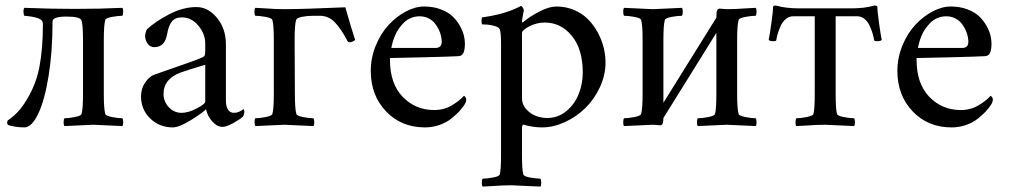

<svg xmlns="http://www.w3.org/2000/svg" viewBox="-20 -462 3719 708"><path d="M8.8 -2Q3.9 -9.8 8.8 -18.1Q45.9 -43 70.8 -82Q111.3 -143.6 124.8 -212.4Q138.2 -281.2 138.2 -372.1Q138.2 -384.8 129.9 -390.1Q115.7 -399.4 75.7 -403.3Q74.7 -403.3 74 -403.3Q73.2 -403.3 72 -403.6Q70.8 -403.8 69.8 -403.8Q67.4 -406.2 66.7 -417Q65.9 -427.7 69.8 -433.1Q169.9 -429.2 255.9 -429.2Q349.1 -429.2 431.2 -433.1Q434.6 -429.2 434.3 -418.5Q434.1 -407.7 431.2 -403.8Q416 -403.8 393.1 -399.7Q370.1 -395.5 368.2 -388.2Q362.8 -370.6 362.8 -314V-116.2Q362.8 -59.6 368.2 -42Q370.1 -34.7 393.3 -30.3Q416.5 -25.9 431.2 -25.9Q434.1 -22 434.3 -11.5Q434.6 -1 431.2 2.9Q328.6 -2 324.2 -2Q320.3 -2 217.8 2.9Q214.4 -1 214.6 -11.5Q214.8 -22 217.8 -25.9Q232.4 -25.9 255.6 -30.3Q278.8 -34.7 280.8 -42Q286.1 -59.6 286.1 -116.2V-311Q286.1 -368.7 280.8 -386.2Q276.9 -400.9 225.1 -400.9Q173.8 -400.9 173.8 -382.8Q173.8 -272.5 159.2 -181.9Q144.5 -91.3 120.6 -41.7Q96.7 7.8 69.8 7.8Q51.8 7.8 33.2 4.6Q14.6 1.5 8.8 -2Z M500 -106.9Q500 -135.7 515.6 -158.2Q531.2 -180.7 549.8 -187Q566.4 -192.9 610.1 -208Q653.8 -223.1 683.1 -233.6Q712.4 -244.1 725.1 -250Q732.4 -252.9 734.6 -257.3Q736.8 -261.7 736.8 -274.9V-301.8Q736.8 -336.9 711.4 -367.4Q686 -397.9 650.9 -397.9Q626 -397.9 613.8 -382.8Q601.6 -367.7 596.2 -335.9Q587.9 -288.1 548.8 -288.1Q533.7 -288.1 524.4 -301Q515.1 -314 515.1 -330.1Q515.1 -334 517.3 -342.3Q519.5 -350.6 522 -354Q552.7 -382.8 604 -409.4Q655.3 -436 704.1 -436Q747.6 -436 780.3 -396Q813 -356 813 -298.8V-92.8Q813 -45.9 843.8 -45.9Q848.1 -45.9 852.3 -46.9Q856.4 -47.9 859.6 -49.1Q862.8 -50.3 866 -52Q869.1 -53.7 871.1 -54.9Q873 -56.2 874.8 -57.6Q876.5 -59.1 877 -59.1Q880.9 -59.1 880.9 -50.8Q880.9 -40.5 876 -32.2Q864.3 -21.5 839.6 -7.8Q814.9 5.9 800.8 5.9Q780.3 5.9 762.5 -14.4Q744.6 -34.7 739.7 -59.1Q725.1 -44.4 682.6 -18.3Q640.1 7.8 617.2 7.8Q567.9 7.8 533.9 -25.1Q500 -58.1 500 -106.9ZM583 -116.2Q583 -87.9 602.3 -66.9Q621.6 -45.9 649.9 -45.9Q674.3 -45.9 705.6 -62.3Q736.8 -78.6 736.8 -86.9V-223.1Q670.4 -203.6 644 -193.8Q583 -169.9 583 -116.2Z M921.4 -25.9Q936 -25.9 959.2 -30.3Q982.4 -34.7 984.4 -42Q989.7 -59.6 989.7 -116.2V-314Q989.7 -370.6 984.4 -388.2Q982.4 -395.5 959.5 -399.7Q936.5 -403.8 921.4 -403.8Q918.5 -407.7 918.2 -418.5Q918 -429.2 921.4 -433.1Q935.5 -432.6 956.5 -431.2Q977.5 -429.7 993.7 -429Q1009.8 -428.2 1027.3 -428.2Q1095.2 -428.2 1253.4 -435.1Q1278.3 -347.7 1289.6 -314.9Q1287.1 -312 1281 -309.1Q1274.9 -306.2 1270.5 -306.2Q1264.2 -306.2 1261.7 -310.1Q1237.8 -356 1214.6 -379.9Q1191.4 -403.8 1159.7 -403.8H1134.8Q1112.8 -403.8 1093.3 -399.9Q1073.7 -396 1071.8 -388.2Q1066.4 -370.6 1066.4 -314L1067.4 -116.2Q1067.4 -59.6 1072.8 -42Q1074.7 -34.7 1097.9 -30.3Q1121.1 -25.9 1135.7 -25.9Q1138.7 -22 1138.9 -11.5Q1139.2 -1 1135.7 2.9Q1033.2 -2 1028.8 -2Q1024.9 -2 922.4 2.9Q918.9 -0.5 918.7 -11.5Q918.5 -22.5 921.4 -25.9Z M1347.2 -200.2Q1347.2 -248.5 1365.5 -293.5Q1383.8 -338.4 1412.6 -369.6Q1441.4 -400.9 1476.3 -419.4Q1511.2 -438 1543.9 -438Q1578.1 -438 1605.5 -427.5Q1632.8 -417 1648.9 -401.6Q1665 -386.2 1675.8 -366.9Q1686.5 -347.7 1690.4 -331.5Q1694.3 -315.4 1694.3 -301.8Q1694.3 -278.8 1689 -267.1Q1683.6 -255.4 1669.9 -254.9Q1649.9 -253.4 1540.5 -250.7Q1431.2 -248 1418 -248V-241.2Q1418 -153.3 1465.1 -104.7Q1512.2 -56.2 1581.1 -56.2Q1617.2 -56.2 1646.2 -73.5Q1675.3 -90.8 1690.9 -108.9Q1691.4 -108.9 1693.4 -107.2Q1695.3 -105.5 1697.3 -102.1Q1699.2 -98.6 1699.2 -95.2Q1699.2 -86.9 1693.4 -77.1Q1685.5 -64.5 1673.6 -51.5Q1661.6 -38.6 1643.6 -24.2Q1625.5 -9.8 1600.1 -1Q1574.7 7.8 1547.4 7.8Q1459.5 7.8 1403.3 -51.5Q1347.2 -110.8 1347.2 -200.2ZM1423.3 -285.2H1585.9Q1608.9 -285.2 1608.9 -308.1Q1608.9 -317.4 1606.4 -328.9Q1604 -340.3 1597.7 -353.5Q1591.3 -366.7 1582.5 -377.2Q1573.7 -387.7 1559.3 -394.8Q1544.9 -401.9 1527.3 -401.9Q1510.3 -401.9 1495.1 -395.5Q1480 -389.2 1469.5 -378.7Q1459 -368.2 1450.4 -356Q1441.9 -343.8 1436.8 -331.3Q1431.6 -318.8 1428.5 -308.3Q1425.3 -297.9 1424.1 -291.5Q1422.9 -285.2 1423.3 -285.2Z M1757.8 -372.1Q1755.9 -374 1755.6 -384Q1755.4 -394 1757.8 -397.9Q1842.8 -409.2 1900.9 -439.9Q1904.3 -439.9 1908 -433.8Q1911.6 -427.7 1911.6 -423.8L1908.2 -405.8Q1904.8 -387.7 1904.8 -382.8Q1904.8 -378.9 1906.7 -378.9Q1907.7 -378.9 1909.7 -380.9Q1933.1 -400.9 1969 -419.4Q2004.9 -438 2031.7 -438Q2067.4 -438 2097.9 -424.8Q2128.4 -411.6 2149.2 -390.1Q2169.9 -368.7 2184.6 -341.6Q2199.2 -314.5 2206.1 -286.4Q2212.9 -258.3 2212.9 -231.9Q2212.9 -185.1 2192.1 -140.4Q2171.4 -95.7 2138.4 -63.5Q2105.5 -31.2 2063 -11.7Q2020.5 7.8 1979 7.8Q1944.3 7.8 1908.7 -2.9Q1904.8 2 1904.8 9.8V106.9Q1904.8 165 1909.7 181.2Q1911.6 188.5 1934.6 192.6Q1957.5 196.8 1972.7 196.8Q1975.6 200.7 1975.8 211.4Q1976.1 222.2 1972.7 226.1Q1870.1 221.2 1865.7 221.2Q1848.1 221.2 1832 221.9Q1815.9 222.7 1794.9 224.1Q1773.9 225.6 1759.8 226.1Q1756.3 222.2 1756.6 211.4Q1756.8 200.7 1759.8 196.8Q1774.9 196.8 1797.9 192.6Q1820.8 188.5 1822.8 181.2Q1827.6 165 1827.6 106.9V-301.8Q1827.6 -341.8 1822.8 -354Q1819.8 -361.8 1803.7 -366.2Q1787.6 -370.6 1776.9 -371.3Q1766.1 -372.1 1757.8 -372.1ZM1904.8 -100.1Q1904.8 -76.2 1921.1 -58.6Q1937.5 -41 1958 -33.9Q1978.5 -26.9 1998 -26.9Q2037.6 -26.9 2068.4 -52.2Q2099.1 -77.6 2114 -115.5Q2128.9 -153.3 2128.9 -194.8Q2128.9 -280.8 2088.6 -329.8Q2048.3 -378.9 1988.8 -378.9Q1959.5 -378.9 1932.1 -365Q1904.8 -351.1 1904.8 -339.8Z M2281.2 2.9Q2277.8 -1 2278.1 -11.5Q2278.3 -22 2281.2 -25.9Q2295.9 -25.9 2319.1 -30.3Q2342.3 -34.7 2344.2 -42Q2349.6 -59.6 2349.6 -116.2V-314Q2349.6 -370.6 2344.2 -388.2Q2342.3 -395.5 2319.3 -399.7Q2296.4 -403.8 2281.2 -403.8Q2278.3 -407.7 2278.1 -418.5Q2277.8 -429.2 2281.2 -433.1Q2383.8 -428.2 2387.7 -428.2Q2392.1 -428.2 2494.6 -433.1Q2498 -429.2 2497.8 -418.5Q2497.6 -407.7 2494.6 -403.8Q2479.5 -403.8 2456.5 -399.7Q2433.6 -395.5 2431.6 -388.2Q2426.3 -370.6 2426.3 -314V-83L2621.6 -397Q2621.6 -418.9 2624.5 -423.8Q2627 -430.2 2634.3 -430.2Q2637.7 -430.2 2645.5 -429.2Q2653.3 -428.2 2660.6 -428.2Q2678.2 -428.2 2694.3 -429Q2710.4 -429.7 2731.4 -431.2Q2752.4 -432.6 2766.6 -433.1Q2770 -429.2 2769.8 -418.5Q2769.5 -407.7 2766.6 -403.8Q2751.5 -403.8 2728.5 -399.7Q2705.6 -395.5 2703.6 -388.2Q2698.2 -370.6 2698.2 -314V-116.2Q2698.2 -59.6 2703.6 -42Q2705.6 -34.7 2728.8 -30.3Q2752 -25.9 2766.6 -25.9Q2769.5 -22 2769.8 -11.5Q2770 -1 2766.6 2.9Q2664.1 -2 2659.7 -2Q2655.8 -2 2553.2 2.9Q2549.8 -1 2550 -11.5Q2550.3 -22 2553.2 -25.9Q2567.9 -25.9 2591.3 -30.3Q2614.7 -34.7 2616.7 -42Q2621.6 -58.1 2621.6 -116.2V-340.8L2426.3 -26.9Q2426.3 -11.7 2423.3 -5.9Q2420.9 0 2413.6 0Q2410.2 0 2402.6 -1Q2395 -2 2387.7 -2Q2383.8 -2 2281.2 2.9Z M2814.5 -314.9Q2817.4 -327.1 2824 -373.5Q2830.6 -419.9 2830.6 -436Q2830.6 -439.5 2835.2 -440.9Q2839.8 -442.4 2844.2 -440.9Q2878.4 -431.2 2925.3 -431.2H3120.6Q3167 -431.2 3201.2 -440.9Q3205.6 -442.4 3210.4 -440.9Q3215.3 -439.5 3215.3 -436Q3215.3 -419.9 3221.9 -373.5Q3228.5 -327.1 3231.4 -314.9Q3228 -310.1 3213.4 -310.1Q3204.6 -310.1 3203.6 -313Q3201.7 -324.7 3198 -337.6Q3194.3 -350.6 3187.3 -366.2Q3180.2 -381.8 3168.2 -391.8Q3156.2 -401.9 3141.6 -401.9H3061.5V-116.2Q3061.5 -58.1 3066.4 -42Q3068.4 -34.7 3091.6 -30.3Q3114.7 -25.9 3129.4 -25.9Q3132.3 -22 3132.6 -11.5Q3132.8 -1 3129.4 2.9Q3026.9 -2 3022.5 -2Q3004.9 -2 2988.8 -1.2Q2972.7 -0.5 2951.7 1Q2930.7 2.4 2916.5 2.9Q2913.1 -1 2913.3 -11.5Q2913.6 -22 2916.5 -25.9Q2931.2 -25.9 2954.3 -30.3Q2977.5 -34.7 2979.5 -42Q2984.4 -58.1 2984.4 -116.2V-401.9H2904.3Q2889.6 -401.9 2877.7 -391.8Q2865.7 -381.8 2858.6 -366.2Q2851.6 -350.6 2847.9 -337.6Q2844.2 -324.7 2842.3 -313Q2841.3 -310.1 2832.5 -310.1Q2817.9 -310.1 2814.5 -314.9Z M3289.1 -200.2Q3289.1 -248.5 3307.4 -293.5Q3325.7 -338.4 3354.5 -369.6Q3383.3 -400.9 3418.2 -419.4Q3453.1 -438 3485.8 -438Q3520 -438 3547.4 -427.5Q3574.7 -417 3590.8 -401.6Q3606.9 -386.2 3617.7 -366.9Q3628.4 -347.7 3632.3 -331.5Q3636.2 -315.4 3636.2 -301.8Q3636.2 -278.8 3630.9 -267.1Q3625.5 -255.4 3611.8 -254.9Q3591.8 -253.4 3482.4 -250.7Q3373 -248 3359.9 -248V-241.2Q3359.9 -153.3 3407 -104.7Q3454.1 -56.2 3522.9 -56.2Q3559.1 -56.2 3588.1 -73.5Q3617.2 -90.8 3632.8 -108.9Q3633.3 -108.9 3635.3 -107.2Q3637.2 -105.5 3639.2 -102.1Q3641.1 -98.6 3641.1 -95.2Q3641.1 -86.9 3635.3 -77.1Q3627.4 -64.5 3615.5 -51.5Q3603.5 -38.6 3585.4 -24.2Q3567.4 -9.8 3542 -1Q3516.6 7.8 3489.3 7.8Q3401.4 7.8 3345.2 -51.5Q3289.1 -110.8 3289.1 -200.2ZM3365.2 -285.2H3527.8Q3550.8 -285.2 3550.8 -308.1Q3550.8 -317.4 3548.3 -328.9Q3545.9 -340.3 3539.6 -353.5Q3533.2 -366.7 3524.4 -377.2Q3515.6 -387.7 3501.2 -394.8Q3486.8 -401.9 3469.2 -401.9Q3452.1 -401.9 3437 -395.5Q3421.9 -389.2 3411.4 -378.7Q3400.9 -368.2 3392.3 -356Q3383.8 -343.8 3378.7 -331.3Q3373.5 -318.8 3370.4 -308.3Q3367.2 -297.9 3366 -291.5Q3364.7 -285.2 3365.2 -285.2Z"/></svg>

Font: Crimson
Style: Roman
Weight: 400
Version: Version 0.8